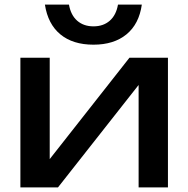

<svg xmlns="http://www.w3.org/2000/svg" viewBox="-20 -818 822 838"><path d="M69 -566H197V-65L158 -74L545 -566H713V0H585V-508L625 -498L233 0H69ZM176 -798H281Q289 -752 317 -727.5Q345 -703 388 -703Q431 -703 459 -727.5Q487 -752 495 -798H599Q587 -713 532 -668Q477 -623 388 -623Q298 -623 243.5 -668Q189 -713 176 -798Z"/></svg>

Font: Unbounded Variable
Style: Regular
Weight: 400
Designer: Luke Prowse, Jean-Baptiste Morizot, Fátima Lázaro, Florian Runge
Foundry: NaN
Version: Version 1.600;FEAKit 1.0